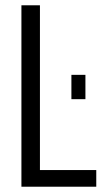

<svg xmlns="http://www.w3.org/2000/svg" viewBox="-20 -706 399 726"><path d="M61 0V-686H131V-63H344V0ZM250 -331V-423H303V-331Z"/></svg>

Font: Archivo ExtraCondensed Light
Style: Regular
Weight: 300
Width: 2
Designer: Hector Gatti
Foundry: Omnibus-Type
Version: Version 2.001